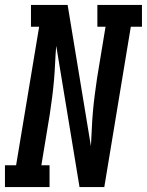

<svg xmlns="http://www.w3.org/2000/svg" viewBox="-42 -755 593 775"><path d="M-22 0V-88H23L116 -647H83V-735H231L325 -165Q327 -199 328.5 -234Q330 -269 333 -303.5Q336 -338 340.5 -372.5Q345 -407 350 -441L384 -647H351V-735H531V-647H486L379 0H279L185 -570Q182 -536 180.5 -501Q179 -466 176 -431.5Q173 -397 168.5 -362.5Q164 -328 159 -294L125 -88H158V0Z"/></svg>

Font: Iosevka Slab Semibold Oblique
Style: Regular
Weight: 600
Italic angle: -9°
Monospace: yes
Designer: Belleve Invis
Foundry: Belleve Invis
Version: Version 11.1.1; ttfautohint (v1.8.3)